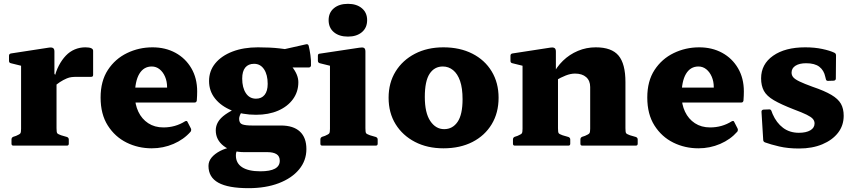

<svg xmlns="http://www.w3.org/2000/svg" viewBox="-20 -760 4460 1002"><path d="M90 0V-310H275V0ZM466 -369Q466 -359 456 -359H382Q365 -359 353 -357.5Q341 -356 329 -351Q310 -343 292.5 -331.5Q275 -320 262 -307L263 -349Q271 -387 287 -417.5Q303 -448 323.5 -469.5Q344 -491 370 -502Q396 -513 425 -513Q466 -513 466 -495ZM50 0Q40 0 40 -10V-32Q40 -42 49 -46L64 -51Q83 -59 86.5 -64.5Q90 -70 90 -88V-180H275V-91Q275 -70 278.5 -65Q282 -60 299 -54L330 -45Q339 -41 339 -32V-10Q339 0 329 0ZM90 -310V-462L110 -412L37 -430Q27 -432 27 -442V-469Q27 -479 37 -481L232 -511Q249 -514 256.5 -509.5Q264 -505 264 -491V-375L275 -359V-310Z M772 14Q701 14 640.5 -16Q580 -46 542.5 -105Q505 -164 505 -251Q505 -337 543 -395Q581 -453 643 -483Q705 -513 776 -513Q843 -513 895.5 -484.5Q948 -456 978.5 -404Q1009 -352 1009 -283Q1009 -272 1008.5 -260.5Q1008 -249 1007 -235Q1005 -225 996 -225H673V-303H880L852 -290Q852 -295 852 -298Q852 -301 852 -305Q852 -335 841.5 -359.5Q831 -384 813 -398.5Q795 -413 772 -413Q730 -413 707 -374.5Q684 -336 684 -262Q684 -215 702 -177Q720 -139 753.5 -117Q787 -95 833 -95Q895 -95 946 -127Q956 -132 959 -123L976 -90Q980 -82 975 -73Q939 -32 885.5 -9Q832 14 772 14Z M1277 222Q1171 222 1119.5 193.5Q1068 165 1068 106Q1068 82 1084 62.5Q1100 43 1128.5 28Q1157 13 1195 7L1222 20Q1216 27 1213.5 33.5Q1211 40 1211 51Q1211 92 1244 113Q1277 134 1339 134Q1440 134 1440 79Q1440 55 1423 44.5Q1406 34 1376 34H1255Q1189 34 1147.5 2Q1106 -30 1106 -80Q1106 -103 1118 -123.5Q1130 -144 1156 -162.5Q1182 -181 1224 -200L1269 -203Q1252 -194 1240 -174Q1228 -154 1228 -140Q1228 -117 1244.5 -111Q1261 -105 1295 -105H1446Q1511 -105 1545 -73.5Q1579 -42 1579 18Q1579 78 1541 124Q1503 170 1435 196Q1367 222 1277 222ZM1316 -245Q1345 -245 1361 -265Q1377 -285 1377 -322Q1377 -370 1358 -398.5Q1339 -427 1306 -427Q1276 -427 1260 -407.5Q1244 -388 1244 -350Q1244 -303 1263 -274Q1282 -245 1316 -245ZM1412 -484Q1468 -456 1502.5 -413.5Q1537 -371 1537 -331Q1537 -281 1509 -242.5Q1481 -204 1431.5 -182.5Q1382 -161 1316 -161Q1245 -161 1189.5 -183.5Q1134 -206 1102.5 -245.5Q1071 -285 1071 -337Q1071 -390 1103.5 -429.5Q1136 -469 1193.5 -491Q1251 -513 1326 -513Q1391 -513 1438.5 -507.5Q1486 -502 1537 -495L1436 -497L1578 -529Q1588 -531 1591 -521Q1596 -501 1600 -472.5Q1604 -444 1603 -418Q1601 -408 1592 -408H1413Z M1702 0V-310H1887V0ZM1662 0Q1652 0 1652 -10V-32Q1652 -42 1661 -46L1676 -51Q1695 -59 1698.5 -64.5Q1702 -70 1702 -88V-180H1887V-91Q1887 -70 1890.5 -65Q1894 -60 1911 -54L1942 -45Q1951 -41 1951 -32V-10Q1951 0 1941 0ZM1702 -310V-462L1722 -412L1649 -430Q1639 -433 1639 -443V-469Q1639 -480 1649 -480L1855 -511Q1872 -514 1879.5 -510Q1887 -506 1887 -491V-310ZM1796 -569Q1750 -569 1722.5 -592Q1695 -615 1695 -655Q1695 -694 1722.5 -717Q1750 -740 1796 -740Q1841 -740 1868.5 -717Q1896 -694 1896 -655Q1896 -615 1868.5 -592Q1841 -569 1796 -569Z M2294 14Q2210 14 2145.5 -19.5Q2081 -53 2044.5 -112Q2008 -171 2008 -250Q2008 -328 2044.5 -387Q2081 -446 2145.5 -479.5Q2210 -513 2294 -513Q2380 -513 2445 -480Q2510 -447 2546 -387.5Q2582 -328 2582 -250Q2582 -171 2546 -111.5Q2510 -52 2445.5 -19Q2381 14 2294 14ZM2298 -86Q2342 -86 2368 -124Q2394 -162 2394 -242Q2394 -300 2381 -337.5Q2368 -375 2344.5 -394Q2321 -413 2291 -413Q2247 -413 2222 -375Q2197 -337 2197 -254Q2197 -171 2225.5 -128.5Q2254 -86 2298 -86Z M3060 -306Q3060 -339 3039 -357.5Q3018 -376 2981 -376Q2958 -376 2932.5 -366Q2907 -356 2880 -340L2863 -366Q2884 -410 2918 -443Q2952 -476 2996 -494.5Q3040 -513 3089 -513Q3172 -513 3208 -470Q3244 -427 3244 -332V0H3060ZM2707 0V-310H2892V0ZM2667 0Q2657 0 2657 -10V-32Q2657 -42 2666 -46L2681 -51Q2700 -59 2703.5 -64.5Q2707 -70 2707 -88V-180H2892V-91Q2892 -70 2895.5 -65Q2899 -60 2916 -54L2947 -45Q2956 -41 2956 -32V-10Q2956 0 2946 0ZM3019 0Q3009 0 3009 -10V-32Q3009 -42 3018 -46L3033 -51Q3052 -59 3056 -64.5Q3060 -70 3060 -88V-180H3244V-91Q3244 -70 3247.5 -65Q3251 -60 3268 -54L3299 -45Q3308 -41 3308 -32V-10Q3308 0 3298 0ZM2707 -310V-462L2727 -412L2654 -430Q2644 -432 2644 -442V-469Q2644 -479 2654 -481L2849 -511Q2866 -514 2873.5 -509.5Q2881 -505 2881 -491V-375L2892 -359V-310Z M3625 14Q3554 14 3493.5 -16Q3433 -46 3395.5 -105Q3358 -164 3358 -251Q3358 -337 3396 -395Q3434 -453 3496 -483Q3558 -513 3629 -513Q3696 -513 3748.5 -484.5Q3801 -456 3831.5 -404Q3862 -352 3862 -283Q3862 -272 3861.5 -260.5Q3861 -249 3860 -235Q3858 -225 3849 -225H3526V-303H3733L3705 -290Q3705 -295 3705 -298Q3705 -301 3705 -305Q3705 -335 3694.5 -359.5Q3684 -384 3666 -398.5Q3648 -413 3625 -413Q3583 -413 3560 -374.5Q3537 -336 3537 -262Q3537 -215 3555 -177Q3573 -139 3606.5 -117Q3640 -95 3686 -95Q3748 -95 3799 -127Q3809 -132 3812 -123L3829 -90Q3833 -82 3828 -73Q3792 -32 3738.5 -9Q3685 14 3625 14Z M4221 -307Q4283 -286 4318.5 -265Q4354 -244 4368.5 -218.5Q4383 -193 4383 -156Q4383 -105 4353.5 -67Q4324 -29 4271.5 -7Q4219 15 4150 15Q4092 15 4047 4.5Q4002 -6 3972 -17Q3963 -21 3963 -30L3954 -177Q3954 -186 3964 -188L3992 -189Q4002 -191 4006 -181L4012 -165Q4032 -119 4066.5 -93Q4101 -67 4149 -67Q4187 -67 4209 -80Q4231 -93 4231 -116Q4231 -129 4222 -139.5Q4213 -150 4189.5 -161.5Q4166 -173 4123 -189Q4056 -215 4018.5 -237Q3981 -259 3966.5 -286Q3952 -313 3952 -351Q3952 -425 4014.5 -469Q4077 -513 4182 -513Q4231 -513 4271 -504.5Q4311 -496 4334 -485Q4343 -481 4343 -471L4342 -350Q4342 -341 4332 -339L4302 -338Q4292 -337 4290 -347L4287 -359Q4280 -393 4256 -411.5Q4232 -430 4187 -430Q4152 -430 4131.5 -417Q4111 -404 4111 -381Q4111 -367 4120 -356.5Q4129 -346 4153 -334.5Q4177 -323 4221 -307Z"/></svg>

Font: Hahmlet ExtraBold
Style: Regular
Weight: 800
Designer: Minjoo Ham & Mark Frömberg
Foundry: hypertype
Version: Version 1.002